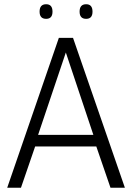

<svg xmlns="http://www.w3.org/2000/svg" viewBox="-20 -887 624 907"><path d="M14 0 258 -708H325L570 0H502L435 -195H146L79 0ZM160 -250H421L291 -639ZM387 -798Q356 -798 356 -832Q356 -867 387 -867Q417 -867 417 -832Q417 -798 387 -798ZM198 -798Q167 -798 167 -832Q167 -867 198 -867Q228 -867 228 -832Q228 -798 198 -798Z"/></svg>

Font: Georama Light
Style: Regular
Weight: 300
Designer: Jean-Baptiste Levee
Foundry: Production Type
Version: Version 1.000